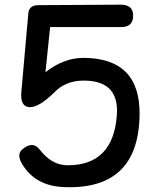

<svg xmlns="http://www.w3.org/2000/svg" viewBox="-20 -754 650 804"><path d="M140.1 -732.4 484.9 -734.4Q537.1 -734.9 537.6 -689.5Q538.1 -640.6 487.8 -640.6H189.9L170.4 -451.7Q247.6 -511.7 328.6 -511.7Q568.4 -511.2 564.5 -271.5Q559.1 43.9 244.6 29.3Q128.4 23.9 73.7 -65.4Q48.3 -106.9 72.8 -127.9Q116.7 -166 146.5 -127.4Q196.3 -62 263.2 -62Q453.1 -61.5 469.2 -270Q481 -417.5 328.6 -416.5Q252.9 -416 205.6 -365.2Q142.6 -304.2 104.5 -305.2Q64 -306.6 69.3 -368.2L99.1 -704.1Q106 -732.4 140.1 -732.4Z"/></svg>

Font: Comic Relief LRS
Style: Regular
Weight: 400
Designer: Jeff Davis
Foundry: Loudifier
Version: Version 1.0